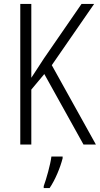

<svg xmlns="http://www.w3.org/2000/svg" viewBox="-20 -734 507 975"><path d="M467 0 243 -403 458 -714H394L203 -437C175 -393 153 -361 139 -339V-714H83V0H139V-279L205 -358L404 0ZM298 70V61H241C236 102 215 176 202 211V221H232C261 178 286 117 298 70Z"/></svg>

Font: Noto Sans Gujarati Condensed Light
Style: Regular
Weight: 300
Width: 3
Designer: Jelle Bosma - Monotype Design Team, Universal Thirst
Foundry: Monotype Imaging Inc.
Version: Version 2.106